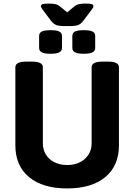

<svg xmlns="http://www.w3.org/2000/svg" viewBox="-20 -1047 752 1075"><path d="M356 8Q219 8 142.5 -55.5Q66 -119 66 -234V-670Q66 -702 126 -702H160Q220 -702 220 -670V-244Q220 -209 237 -181.5Q254 -154 285 -138.5Q316 -123 356 -123Q397 -123 427.5 -138.5Q458 -154 475.5 -181.5Q493 -209 493 -244V-670Q493 -702 553 -702H586Q646 -702 646 -670V-234Q646 -119 569.5 -55.5Q493 8 356 8ZM449 -746Q415 -746 400 -754Q385 -762 385 -778V-846Q385 -863 400 -870.5Q415 -878 449 -878Q483 -878 498 -870.5Q513 -863 513 -846V-778Q513 -762 498 -754Q483 -746 449 -746ZM263 -746Q229 -746 214 -754Q199 -762 199 -778V-846Q199 -863 214 -870.5Q229 -878 263 -878Q297 -878 312 -870.5Q327 -863 327 -846V-778Q327 -762 312 -754Q297 -746 263 -746ZM342 -901Q309 -901 294.5 -907Q280 -913 266 -930L218 -994Q214 -1000 211.5 -1004.5Q209 -1009 209 -1013Q209 -1021 219 -1024Q229 -1027 254 -1027Q274 -1027 289 -1024Q304 -1021 317 -1010L356 -978L395 -1010Q409 -1021 423.5 -1024Q438 -1027 458 -1027Q484 -1027 493.5 -1024Q503 -1021 503 -1013Q503 -1009 501 -1004.5Q499 -1000 494 -994L446 -930Q433 -913 418 -907Q403 -901 370 -901Z"/></svg>

Font: Asap
Style: Regular
Weight: 400
Designer: Pablo Cosgaya
Foundry: Omnibus-Type
Version: Version 3.001